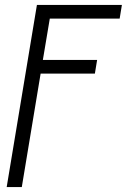

<svg xmlns="http://www.w3.org/2000/svg" viewBox="-20 -540 540 775"><path d="M7 215 129 -520H472L463 -465H181L153 -298H372L363 -243H144L68 215Z"/></svg>

Font: Iosevka Term Curly Light
Style: Italic
Weight: 300
Italic angle: -9°
Designer: Belleve Invis
Foundry: Belleve Invis
Version: Version 32.3.0